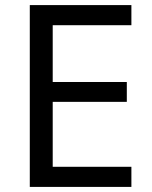

<svg xmlns="http://www.w3.org/2000/svg" viewBox="-20 -734 596 754"><path d="M496 0H97V-714H496V-635H187V-412H478V-334H187V-79H496Z"/></svg>

Font: Noto Sans Tifinagh Azawagh
Style: Regular
Weight: 400
Designer: JamraPatel
Foundry: JamraPatel LLC
Version: Version 2.006; ttfautohint (v1.8.4.7-5d5b)